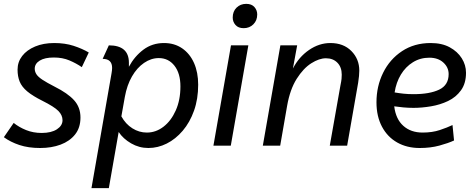

<svg xmlns="http://www.w3.org/2000/svg" viewBox="-23 -755 2452 995"><path d="M401 -407Q372 -427 336.5 -442Q301 -457 256 -457Q209 -457 183 -441Q157 -425 157 -399Q157 -384 165.5 -370.5Q174 -357 196.5 -342Q219 -327 260 -306Q328 -272 361 -235.5Q394 -199 394 -146Q394 -93 366 -58Q338 -23 291 -5.5Q244 12 185 12Q124 12 77.5 -3.5Q31 -19 -3 -44L48 -118Q75 -96 112 -81Q149 -66 193 -66Q243 -66 272 -85Q301 -104 301 -132Q301 -158 279.5 -180Q258 -202 196 -233Q146 -258 118 -281.5Q90 -305 79 -332Q68 -359 68 -394Q68 -434 92 -465Q116 -496 159 -514Q202 -532 258 -532Q314 -532 358.5 -517.5Q403 -503 437 -483Z M541 -520Q645 -520 645 -430V-409Q674 -463 720 -497.5Q766 -532 827 -532Q881 -532 921 -504.5Q961 -477 982.5 -428.5Q1004 -380 1004 -316Q1004 -242 982.5 -181.5Q961 -121 924 -77.5Q887 -34 841 -11Q795 12 746 12Q698 12 656.5 -12Q615 -36 592 -71L541 220H451L555 -375Q558 -392 558 -403Q558 -450 509 -450ZM738 -68Q785 -68 824.5 -98.5Q864 -129 888 -183Q912 -237 912 -307Q912 -375 881 -414.5Q850 -454 800 -454Q760 -454 723.5 -429Q687 -404 661 -359Q635 -314 624 -253L606 -152Q628 -112 663 -90Q698 -68 738 -68Z M1240 -609Q1212 -609 1197.5 -625.5Q1183 -642 1183 -664Q1183 -696 1203 -715.5Q1223 -735 1253 -735Q1281 -735 1295.5 -718.5Q1310 -702 1310 -680Q1310 -649 1290 -629Q1270 -609 1240 -609ZM1173 0H1083L1174 -520H1264Z M1666 -453Q1631 -453 1590 -427Q1549 -401 1514.5 -346.5Q1480 -292 1465 -207L1429 0H1339L1430 -520H1517L1495 -400Q1526 -460 1578.5 -496Q1631 -532 1689 -532Q1757 -532 1798 -490.5Q1839 -449 1839 -389Q1839 -364 1833 -326L1776 0H1686L1741 -311Q1746 -335 1747 -346.5Q1748 -358 1748 -368Q1748 -407 1725.5 -430Q1703 -453 1666 -453Z M2152 12Q2086 12 2035.5 -16.5Q1985 -45 1956.5 -98.5Q1928 -152 1928 -225Q1928 -308 1962.5 -378Q1997 -448 2060.5 -490Q2124 -532 2209 -532Q2267 -532 2307.5 -510Q2348 -488 2370 -453Q2392 -418 2392 -378Q2392 -323 2366 -287Q2340 -251 2299 -231.5Q2258 -212 2210.5 -204Q2163 -196 2120 -196Q2093 -196 2066.5 -198.5Q2040 -201 2020 -204Q2028 -138 2067 -103Q2106 -68 2167 -68Q2217 -68 2256 -81Q2295 -94 2322 -107L2330 -27Q2300 -13 2254 -0.5Q2208 12 2152 12ZM2202 -456Q2155 -456 2117 -432.5Q2079 -409 2054.5 -368.5Q2030 -328 2022 -276Q2045 -272 2068.5 -269.5Q2092 -267 2120 -267Q2204 -267 2253 -290.5Q2302 -314 2302 -371Q2302 -406 2274.5 -431Q2247 -456 2202 -456Z"/></svg>

Font: ABeeZee
Style: Italic
Weight: 400
Italic angle: -10°
Designer: Anja Meiners
Foundry: Anja Meiners
Version: Version 1.003; ttfautohint (v1.8.3)